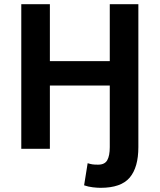

<svg xmlns="http://www.w3.org/2000/svg" viewBox="-20 -713 765 920"><path d="M462 187Q447 187 425 184.5Q403 182 383 175L400 69Q413 73 422.5 74.5Q432 76 450 76Q482 76 494 54.5Q506 33 506 -8V-303H219V0H82V-693H219V-420H506V-693H643V-8Q643 89 601.5 138Q560 187 462 187Z"/></svg>

Font: Ubuntu Sans
Style: Bold
Weight: 700
Designer: Dalton Maag Ltd
Foundry: Dalton Maag Ltd
Version: Version 1.006; ttfautohint (v1.8.4.7-5d5b)